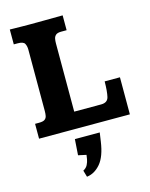

<svg xmlns="http://www.w3.org/2000/svg" viewBox="-133 -723 848 1085"><g transform="rotate(-15 290.5 -180.5)"><path d="M32.2 0V-86.9H55.2Q79.1 -86.9 89.1 -94.2Q99.1 -101.6 101.6 -114.3Q104 -127 104 -142.6V-482.9Q104 -487.3 104 -492.2Q104 -497.1 104 -502Q104 -522 96.2 -536.9Q88.4 -551.8 55.2 -551.8H32.2V-638.7Q37.1 -638.7 58.8 -638.2Q80.6 -637.7 105.7 -637.5Q130.9 -637.2 146 -637.2Q192.9 -637.2 237.8 -637.7Q282.7 -638.2 341.3 -638.7V-551.8H309.6Q287.6 -551.8 278.1 -543.5Q268.6 -535.2 266.1 -522.5Q263.7 -509.8 263.7 -496.1V-96.2H421.4Q459 -96.2 466.3 -127.2Q473.6 -158.2 474.1 -216.8H563.5V0ZM238.3 277.8 227.1 239.3Q245.1 230 253.2 214.1Q261.2 198.2 263.9 182.4Q266.6 166.5 267.6 157.7L220.7 147.5L227.1 54.7H372.6L365.2 105.5Q353 191.4 318.4 231.9Q283.7 272.5 238.3 277.8Z"/></g></svg>

Font: Kameron
Style: Regular
Weight: 400
Designer: Vernon Adams
Foundry: Vernon Adams
Version: Version 1.100